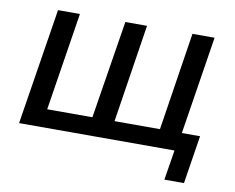

<svg xmlns="http://www.w3.org/2000/svg" viewBox="-72 -597 1003 820"><g transform="rotate(10 430.0 -187.0)"><path d="M689 130 710 0H36L116 -504H211L144 -79H340L408 -504H502L436 -79H633L699 -504H795L728 -79H807L774 130Z"/></g></svg>

Font: Winston Medium
Style: Italic
Weight: 500
Italic angle: -9°
Designer: Original fonts by Vernon Adams / Changes by Cristiano Sobral
Foundry: Original fonts by Vernon Adams / Changes by Cristiano Sobral
Version: Version 2.503;July 17, 2020;FontCreator 13.0.0.2655 64-bit